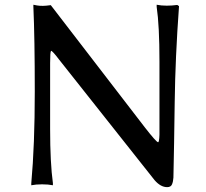

<svg xmlns="http://www.w3.org/2000/svg" viewBox="-20 -767 864 806"><path d="M111.3 2.9Q126 -159.2 126 -382.3Q126 -605.5 120.1 -739.3V-747.1L135.7 -744.1Q158.2 -740.2 190.4 -745.1H193.4L587.9 -232.4Q635.7 -170.9 643.6 -169.9Q648.4 -169.9 649.4 -202.1V-508.8Q649.4 -659.2 637.7 -738.3V-747.1Q657.2 -743.2 679.7 -743.2Q702.1 -743.2 722.7 -746.1H724.6L731.4 -741.2V-739.3Q715.8 -525.4 713.4 -338.9Q710.9 -152.3 708 -21.5Q707 -4.9 702.1 6.8Q697.3 18.6 681.6 18.6Q654.3 18.6 628.9 -10.7L227.5 -517.6Q200.2 -553.7 194.3 -553.7Q190.4 -549.8 190.4 -502V-226.6Q190.4 -83 202.1 2V10.7Q182.6 6.8 156.7 6.8Q130.9 6.8 111.3 10.7Z"/></svg>

Font: GenEi LateMin v2
Style: Medium
Weight: 500
Designer: o_tamon (Modified)
Foundry: o_tamon / Adobe Systems Incorporated / FONT 910 / Philipp H. Poll
Version: Version 2.1;Original Version 1.004